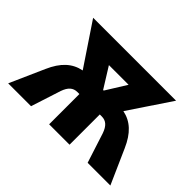

<svg xmlns="http://www.w3.org/2000/svg" viewBox="-106 -729 938 938"><g transform="rotate(45 363.5 -260.0)"><path d="M95 -178 16 0H174L224 -155C237 -192 256 -209 285 -209H299V0H440V-209H454C483 -209 502 -192 515 -155L565 0H722L643 -178C611 -251 569 -290 510 -302L656 -520H83L229 -302C169 -290 127 -251 95 -178ZM367 -305 301 -411H437L371 -305Z"/></g></svg>

Font: Fixel Text Bold
Style: Bold
Weight: 700
Width: 4
Designer: AlfaBravo + MacPaw
Foundry: Kyrylo Tkachov, Marchela Mozhyna, Serhii Makarenko, Maria Weinstein, Zakhar Kryvoshyya
Version: Version 1.211